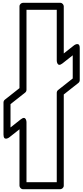

<svg xmlns="http://www.w3.org/2000/svg" viewBox="-20 -1325 594 1370"><path d="M169 -25V-454C169 -454 167.4 -504.3 128.5 -473.6L55 -415.6V-581.9L159.5 -664.4C165.4 -669.1 169 -676.4 169 -684V-1255H385V-892C385 -892 386.6 -841.7 425.5 -872.4L499 -930.4V-765.1L394.5 -682.6C388.6 -677.9 385 -670.6 385 -663V-25ZM119 0C119 10.7 128.9 25 144 25H410C420.7 25 435 15.1 435 0V-650.9L539.5 -733.4C545.4 -738.1 549 -745.4 549 -753V-982C549 -1031.5 508.5 -1001.6 508.5 -1001.6L435 -943.6V-1280C435 -1290.7 425.1 -1305 410 -1305H144C133.3 -1305 119 -1295.1 119 -1280V-696.1L14.5 -613.6C8.6 -608.9 5 -601.6 5 -594V-364C5 -314.5 45.5 -344.4 45.5 -344.4L119 -402.4Z"/></svg>

Font: Poland Can Into
Style: BigWritingsOLn
Weight: 700
Foundry: Cannot Into Space Fonts
Version: Version 0.92